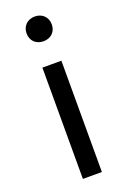

<svg xmlns="http://www.w3.org/2000/svg" viewBox="-137 -741 521 788"><g transform="rotate(-20 123.5 -347.0)"><path d="M82 0H165V-486H82ZM124 -586C156 -586 179 -607 179 -640C179 -672 156 -694 124 -694C92 -694 69 -672 69 -640C69 -607 92 -586 124 -586Z"/></g></svg>

Font: DAIFUKU Sans
Style: Regular
Weight: 400
Designer: Original font ‘Source Han Sans JP’ : Paul D. Hunt
Foundry: Daifuku
Version: Version 1.000